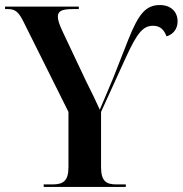

<svg xmlns="http://www.w3.org/2000/svg" viewBox="-22 -740 723 760"><path d="M151 0H476V-10H439C398 -10 378 -23 378 -79V-297L476 -512C521 -610 544 -638 584 -638C613 -638 628 -621 637 -596C664 -604 681 -626 681 -655C681 -694 654 -720 611 -720C556 -720 527 -687 485 -581L426 -431C409 -391 388 -340 373 -306C356 -343 340 -377 319 -418L225 -617C213 -643 207 -660 207 -674C207 -696 223 -704 265 -704H290V-714H-2V-704H10C38 -704 52 -693 72 -652L249 -297V-79C249 -23 228 -10 185 -10H151Z"/></svg>

Font: Noto Serif Display SemiCondensed SemiBold
Style: Regular
Weight: 600
Width: 4
Designer: Monotype Design Team
Foundry: Monotype Imaging Inc.
Version: Version 2.009